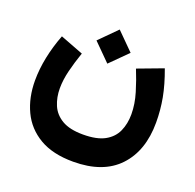

<svg xmlns="http://www.w3.org/2000/svg" viewBox="-120 -586 942 927"><g transform="rotate(20 350.5 -122.5)"><path d="M341.8 -460.9 429.7 -373 341.8 -285.6 254.4 -373ZM348.1 76.2Q418.9 76.2 459.5 53.7Q500 31.2 517.3 -7.6Q534.7 -46.4 534.7 -95.2Q534.7 -147.5 517.8 -203.4Q501 -259.3 480 -310.5L610.4 -359.4Q637.7 -285.6 649.2 -224.1Q660.6 -162.6 660.6 -98.6Q660.6 46.9 580.8 131.3Q501 215.8 348.1 215.8Q243.2 215.8 175 175.8Q106.9 135.7 74.2 66.4Q41.5 -2.9 41.5 -90.3Q41.5 -148.4 54.2 -210.4Q66.9 -272.5 90.8 -334.5L209.5 -289.1Q191.4 -237.3 179.2 -188Q167 -138.7 167 -95.7Q167 -48.8 183.6 -9.8Q200.2 29.3 239.7 52.7Q279.3 76.2 348.1 76.2Z"/></g></svg>

Font: Vazirmatn FD NL ExtraBold
Style: Regular
Weight: 800
Designer: Saber Rastikerdar
Foundry: Saber Rastikerdar
Version: Version 33.003